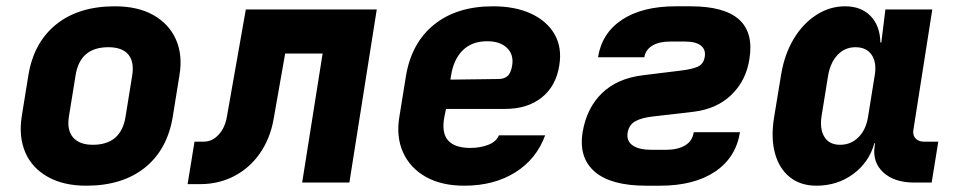

<svg xmlns="http://www.w3.org/2000/svg" viewBox="-20 -580 3040 610"><path d="M254 10Q182 10 132 -18Q82 -46 60.5 -95.5Q39 -145 49 -210L70 -340Q87 -445 158.5 -502.5Q230 -560 345 -560Q418 -560 467.5 -532Q517 -504 539 -454.5Q561 -405 550 -340L529 -210Q512 -105 440.5 -47.5Q369 10 254 10ZM275 -120Q365 -120 379 -210L400 -340Q407 -384 387.5 -407Q368 -430 324 -430Q234 -430 220 -340L199 -210Q192 -167 212 -143.5Q232 -120 275 -120Z M576 5 598 -130H628Q654 -130 674.5 -152Q695 -174 701 -210L761 -550H1177L1090 0H940L1005 -410H886L849 -200Q838 -139 805.5 -92.5Q773 -46 724 -20.5Q675 5 616 5Z M1455 10Q1383 10 1333 -18Q1283 -46 1260.5 -96Q1238 -146 1249 -210L1270 -340Q1288 -445 1360 -502.5Q1432 -560 1546 -560Q1617 -560 1667.5 -536.5Q1718 -513 1742 -471Q1766 -429 1757 -373Q1747 -307 1701.5 -270.5Q1656 -234 1585 -234H1397L1392 -210Q1382 -158 1403.5 -134Q1425 -110 1474 -110Q1506 -110 1531.5 -120Q1557 -130 1565 -150H1712Q1684 -74 1616.5 -32Q1549 10 1455 10ZM1411 -327 1564 -329Q1581 -329 1592 -338Q1603 -347 1607 -371Q1613 -406 1591 -427.5Q1569 -449 1528 -449Q1479 -449 1450 -420Q1421 -391 1413 -340Z M2077 10H2033Q1921 10 1869.5 -34.5Q1818 -79 1831 -160Q1844 -237 1892.5 -284Q1941 -331 2023 -341L2145 -356Q2178 -360 2196.5 -368Q2215 -376 2219 -399Q2223 -422 2207 -435Q2191 -448 2156 -448H2109Q2074 -448 2052.5 -435Q2031 -422 2027 -398H1880Q1892 -475 1956.5 -517.5Q2021 -560 2127 -560H2174Q2388 -560 2361 -393Q2351 -325 2304.5 -279.5Q2258 -234 2184 -225L2055 -210Q2018 -206 1998 -194.5Q1978 -183 1974 -158Q1970 -132 1990 -118Q2010 -104 2051 -104H2095Q2133 -104 2156.5 -118Q2180 -132 2184 -160H2331Q2318 -79 2251.5 -34.5Q2185 10 2077 10Z M2574 10Q2523 10 2489 -17.5Q2455 -45 2442 -93.5Q2429 -142 2439 -205L2462 -345Q2473 -409 2502 -457Q2531 -505 2573.5 -532.5Q2616 -560 2665 -560Q2716 -560 2746 -529Q2776 -498 2777 -445H2780L2793 -550H2942L2882 -168Q2879 -151 2888.5 -140.5Q2898 -130 2915 -130H2961L2940 0H2885Q2821 0 2786 -32.5Q2751 -65 2759 -117L2760 -125H2758Q2741 -64 2690.5 -27Q2640 10 2574 10ZM2649 -120Q2684 -120 2708 -144.5Q2732 -169 2738 -210L2759 -340Q2766 -381 2749.5 -405.5Q2733 -430 2698 -430Q2664 -430 2641 -405.5Q2618 -381 2611 -340L2590 -210Q2584 -169 2599.5 -144.5Q2615 -120 2649 -120Z"/></svg>

Font: JetBrains Mono NL ExtraBold
Style: Italic
Weight: 800
Italic angle: -9°
Monospace: yes
Designer: Philipp Nurullin, Konstantin Bulenkov
Foundry: JetBrains
Version: Version 2.305; ttfautohint (v1.8.4.7-5d5b)